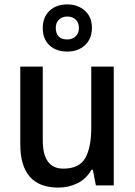

<svg xmlns="http://www.w3.org/2000/svg" viewBox="-20 -841 611 871"><path d="M496 -539V0H415L401 -71H395Q372 -30 332 -10Q292 10 245 10Q72 10 72 -187V-539H174V-205Q174 -76 267 -76Q339 -76 366.5 -123.5Q394 -171 394 -263V-539ZM285 -607Q235 -607 204.5 -635.5Q174 -664 174 -714Q174 -763 204.5 -792Q235 -821 285 -821Q333 -821 365 -792.5Q397 -764 397 -715Q397 -665 365.5 -636Q334 -607 285 -607ZM285 -662Q308 -662 323 -676Q338 -690 338 -714Q338 -738 323.5 -752Q309 -766 285 -766Q262 -766 247.5 -752Q233 -738 233 -714Q233 -690 246 -676Q259 -662 285 -662Z"/></svg>

Font: Noto Sans Telugu SemiCondensed Medium
Style: Regular
Weight: 500
Width: 4
Designer: Jelle Bosma - Monotype Design Team
Foundry: Monotype Imaging Inc.
Version: Version 2.005; ttfautohint (v1.8.4.7-5d5b)